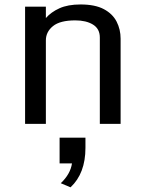

<svg xmlns="http://www.w3.org/2000/svg" viewBox="-20 -547 639 848"><path d="M90.8 -517.6H182.6V-467.3Q205.6 -493.7 242.7 -510.5Q279.8 -527.3 335.9 -527.3Q399.9 -527.3 438.7 -506.6Q477.5 -485.8 495.1 -451.4Q512.7 -417 512.7 -376V0H420.9V-381.3Q420.9 -419.9 390.6 -438.5Q360.4 -457 312.5 -457Q245.1 -457 213.9 -431.6Q182.6 -406.2 182.6 -368.7V0H90.8ZM248.5 262.2Q291 221.7 297.9 174.8H243.2V61H357.4V106Q357.4 218.8 291.5 280.3Z"/></svg>

Font: Monda
Style: Regular
Weight: 400
Designer: Vernon Adams
Foundry: Vernon Adams
Version: Version 2.100; ttfautohint (v1.8.3)